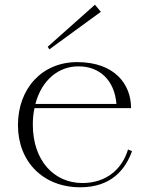

<svg xmlns="http://www.w3.org/2000/svg" viewBox="-20 -778 630 813"><path d="M320 15C451 15 511 -60 539 -138L522 -145C498 -64 432 -3 329 -3C208 -3 119 -99 119 -250C119 -275 121 -298 126 -320H535C535 -423 464 -514 309 -515C157 -516 56 -402 56 -248C56 -95 161 15 320 15ZM407 -728 382 -758 182 -580 189 -569ZM130 -338C156 -439 229 -498 313 -497C402 -497 465 -438 473 -338Z"/></svg>

Font: Sprat Light
Style: Regular
Weight: 300
Designer: Ethan Nakache
Foundry: Collletttivo
Version: Version 2.000;Glyphs 3.2 (3217)